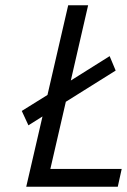

<svg xmlns="http://www.w3.org/2000/svg" viewBox="-20 -712 484 732"><path d="M429 0H80L142 -268L88 -234V-235L63 -289L161 -350L240 -692H316L250 -405L398 -498L421 -443L231 -324L172 -68H444Z"/></svg>

Font: TitilliumWebItalic
Style: Italic
Weight: 400
Italic angle: -13°
Version: Version 1.001;PS 57.000;hotconv 1.0.70;makeotf.lib2.5.55311